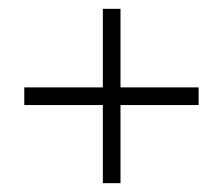

<svg xmlns="http://www.w3.org/2000/svg" viewBox="-20 -563 505 435"><path d="M35 -365H430V-325H35ZM253 -543V-148H213V-543Z"/></svg>

Font: Phudu
Style: Bold
Weight: 700
Version: Version 1.005;gftools[0.9.23]